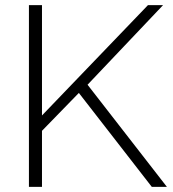

<svg xmlns="http://www.w3.org/2000/svg" viewBox="-20 -730 675 750"><path d="M93 0V-710H144V-279L558 -710H617L322 -399L632 0H573L288 -367L144 -219V0Z"/></svg>

Font: Raleway-v4020 Light
Style: Regular
Weight: 300
Designer: Matt McInerney, Pablo Impallari, Rodrigo Fuenzalida
Foundry: Matt McInerney, Pablo Impallari, Rodrigo Fuenzalida
Version: Version 4.020;PS 004.020;hotconv 1.0.88;makeotf.lib2.5.64775